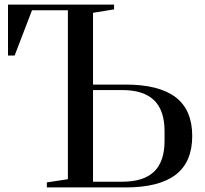

<svg xmlns="http://www.w3.org/2000/svg" viewBox="-20 -820 895 840"><path d="M821 -225Q821 -111 748.5 -55.5Q676 0 529 0H185V-22L277 -36V-775H120L44 -577H15V-800H479V-779L387 -764V-450H529Q676 -450 748.5 -394.5Q821 -339 821 -225ZM700 -245Q700 -337 654 -381.5Q608 -426 515 -426H387V-25H515Q608 -25 654 -69Q700 -113 700 -205Z"/></svg>

Font: Prata
Style: Regular
Weight: 400
Designer: Ivan Petrov
Foundry: Cyreal
Version: Version 2.000